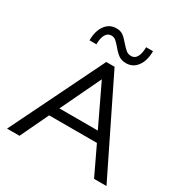

<svg xmlns="http://www.w3.org/2000/svg" viewBox="-198 -1046 1157 1204"><g transform="rotate(30 380.0 -444.0)"><path d="M650 0 553 -204H207L110 0H20L350 -673H410L740 0ZM519 -274 380 -565 241 -274ZM460 -728Q427 -728 405 -744Q383 -760 360 -789Q340 -812 327 -822.5Q314 -833 296 -833Q269 -833 255 -808Q241 -783 241 -738H191Q191 -806 221 -847Q251 -888 301 -888Q331 -888 350.5 -873.5Q370 -859 393 -831Q415 -806 429.5 -794.5Q444 -783 466 -783Q492 -783 506 -808Q520 -833 520 -878H570Q570 -810 540 -769Q510 -728 460 -728Z"/></g></svg>

Font: Madhuban Light
Style: Regular
Weight: 300
Designer: jaikishan Patel
Foundry: MagicType
Version: Version 1.000